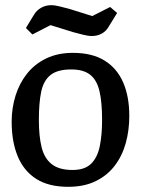

<svg xmlns="http://www.w3.org/2000/svg" viewBox="-20 -710 547 741"><path d="M243 11Q168 11 120 -19.5Q72 -50 48.5 -106.5Q25 -163 25 -240Q25 -293 40 -341Q55 -389 84.5 -426Q114 -463 158.5 -484.5Q203 -506 261 -506Q336 -506 384 -476Q432 -446 455.5 -391.5Q479 -337 479 -263Q479 -206 465 -156.5Q451 -107 422 -69.5Q393 -32 348.5 -10.5Q304 11 243 11ZM260 -54Q307 -54 331.5 -78Q356 -102 365 -145.5Q374 -189 374 -247Q374 -315 364 -358Q354 -401 328 -421.5Q302 -442 255 -442Q202 -442 175 -420.5Q148 -399 139 -356Q130 -313 130 -247Q130 -185 140.5 -142Q151 -99 179.5 -76.5Q208 -54 260 -54ZM335 -571Q320 -571 300.5 -576Q281 -581 262 -586L175 -613L105 -577L80 -602L111 -653Q122 -671 139.5 -680.5Q157 -690 177 -690Q192 -690 211.5 -685Q231 -680 250 -675L336 -648L405 -683L432 -660L400 -608Q390 -590 373 -580.5Q356 -571 335 -571Z"/></svg>

Font: Faustina Medium
Style: Regular
Weight: 500
Designer: Alfonso Garcia
Foundry: http://www.omnibus-type.com
Version: Version 1.200